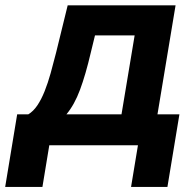

<svg xmlns="http://www.w3.org/2000/svg" viewBox="-74 -556 748 735"><path d="M-54.2 159.7 -8.3 -118.2H34.2Q53.7 -129.9 69.1 -152.8Q84.5 -175.8 96.9 -207Q109.4 -238.3 119.9 -275.9Q130.4 -313.5 140.6 -354L185.1 -535.6H598.1L528.8 -118.2H612.8L566.9 159.7H427.7L454.1 0H114.7L88.4 159.7ZM180.2 -118.2H391.1L441.4 -420.4H289.6L273.4 -354Q253.9 -270.5 232.4 -212.6Q210.9 -154.8 180.2 -118.2Z"/></svg>

Font: Inter 20pt
Style: Bold Italic
Weight: 700
Italic angle: -9.3988°
Version: Version 4.001;git-66647c0bb